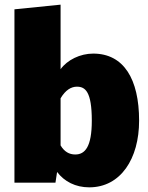

<svg xmlns="http://www.w3.org/2000/svg" viewBox="-20 -784 634 824"><path d="M380 -554C324 -554 269 -527 240 -487V-764L42 -744V0H218L225 -46C256 -5 304 20 363 20C498 20 577 -103 577 -266C577 -445 511 -554 380 -554ZM303 -121C277 -121 256 -133 240 -160V-362C261 -398 286 -412 310 -412C346 -412 374 -391 374 -266C374 -154 345 -121 303 -121Z"/></svg>

Font: Fira Sans Heavy
Style: Regular
Weight: 900
Designer: bBox Type GmbH & Carrois Corporate GbR & Edenspiekermann AG
Foundry: bBox Type GmbH & Carrois Corporate GbR & Edenspiekermann AG
Version: Version 4.300;PS 004.300;hotconv 1.0.88;makeotf.lib2.5.64775